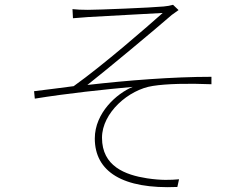

<svg xmlns="http://www.w3.org/2000/svg" viewBox="-20 -762 1040 800"><path d="M284 -686 348 -691C391 -694 612 -705 658 -708C595 -652 413 -493 287 -403C239 -397 175 -388 122 -382L125 -351C260 -373 413 -389 533 -400C467 -373 375 -292 375 -185C375 -47 491 27 719 17L726 -15C691 -12 653 -10 593 -19C502 -33 405 -69 405 -188C405 -292 516 -389 617 -404C674 -413 763 -415 861 -411V-442C699 -442 510 -427 344 -408C434 -479 621 -635 696 -700C704 -706 718 -716 724 -720L701 -742C691 -739 676 -736 662 -735C610 -730 389 -721 346 -721C319 -721 299 -722 282 -724Z"/></svg>

Font: Noto Sans T Chinese Thin
Style: Regular
Weight: 100
Designer: Ryoko NISHIZUKA (kana & ideographs); Paul D. Hunt (Latin, Greek & Cyrillic); Wenlong ZHANG (bopomofo); Sandoll Communica
Foundry: Adobe Systems Incorporated
Version: Version 1.000;PS 1;hotconv 1.0.78;makeotf.lib2.5.61930